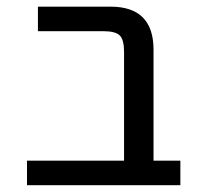

<svg xmlns="http://www.w3.org/2000/svg" viewBox="-20 -544 595 566"><path d="M345.7 -391.6Q345.7 -426.8 333 -439.5Q320.3 -452.1 284.2 -452.1H91.8V-524.4H305.7Q432.6 -524.4 432.6 -397.5V-70.3H511.7V2H59.6V-70.3H345.7Z"/></svg>

Font: Gen Shin Gothic Regular
Style: Regular
Weight: 400
Designer: [Source Han Sans]
Ryoko NISHIZUKA  (kana & ideographs); Paul D. Hunt (Latin, Greek & Cyrillic); Wenlong ZHANG  (bopomofo
Version: Version 1.002.20150607